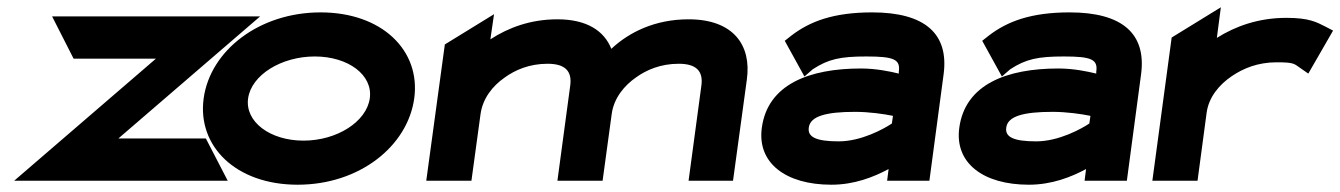

<svg xmlns="http://www.w3.org/2000/svg" viewBox="-20 -496 3679 527"><path d="M545 -116H305L694 -451H123L182 -335H408L19 0H605Z M844 -341C936 -341 1004 -290 995 -226C986 -162 905 -110 813 -110C721 -110 652 -162 661 -226C670 -290 752 -341 844 -341ZM797 11C967 11 1099 -95 1117 -226C1135 -357 1029 -462 860 -462C691 -462 557 -357 539 -226C521 -95 627 11 797 11Z M1510 0H1634L1659 -183C1665 -228 1695 -262 1725 -283C1754 -304 1793 -321 1843 -321C1891 -321 1911 -301 1905 -260L1870 0H1992L2030 -278C2043 -372 1993 -443 1870 -443C1777 -443 1706 -407 1658 -362C1638 -412 1590 -443 1510 -443C1436 -443 1375 -420 1326 -388L1336 -457L1201 -374L1150 0H1274L1299 -183C1305 -226 1332 -260 1365 -283C1394 -304 1433 -321 1483 -321C1531 -321 1551 -301 1545 -260Z M2134 -384 2188 -286 2211 -306C2254 -334 2287 -341 2358 -341C2434 -341 2452 -333 2447 -299V-294C2423 -300 2384 -308 2343 -308C2202 -308 2087 -265 2071 -145C2058 -49 2136 11 2262 11C2325 11 2378 -10 2419 -32L2415 0H2531L2570 -292C2585 -404 2518 -462 2374 -462C2267 -462 2203 -437 2153 -399ZM2200 -146C2204 -177 2247 -189 2327 -189C2366 -189 2407 -183 2431 -178L2428 -157C2407 -143 2345 -108 2282 -108C2220 -108 2196 -120 2200 -146Z M2676 -384 2730 -286 2753 -306C2796 -334 2829 -341 2900 -341C2976 -341 2994 -333 2989 -299V-294C2965 -300 2926 -308 2885 -308C2744 -308 2629 -265 2613 -145C2600 -49 2678 11 2804 11C2867 11 2920 -10 2961 -32L2957 0H3073L3112 -292C3127 -404 3060 -462 2916 -462C2809 -462 2745 -437 2695 -399ZM2742 -146C2746 -177 2789 -189 2869 -189C2908 -189 2949 -183 2973 -178L2970 -157C2949 -143 2887 -108 2824 -108C2762 -108 2738 -120 2742 -146Z M3618 -423C3594 -435 3574 -447 3511 -447C3434 -447 3371 -424 3320 -392L3331 -476L3196 -393L3143 0H3267L3292 -187C3298 -230 3327 -264 3361 -287C3392 -308 3432 -325 3484 -325C3532 -325 3532 -321 3548 -310L3571 -294L3639 -412Z"/></svg>

Font: Charger
Style: HemiRT
Weight: 900
Designer: Jasper
Foundry: Cannot Into Space Fonts
Version: Version 0.99